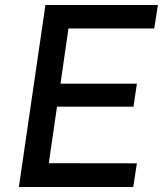

<svg xmlns="http://www.w3.org/2000/svg" viewBox="-20 -743 648 763"><path d="M55 0 160.5 -723H607.5L593 -630H252L220.5 -410.5H524L510.5 -319H206.5L174 -94.5L524 -94L509.5 0Z"/></svg>

Font: Public Sans Thin Medium
Style: Italic
Weight: 500
Italic angle: -8°
Version: Version 2.001